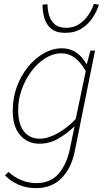

<svg xmlns="http://www.w3.org/2000/svg" viewBox="-20 -740 558 994"><path d="M166 234Q117 234 76 216Q35 198 6 168L24 150Q50 175 88 191.5Q126 208 168 208Q242 208 284 158.5Q326 109 342 30L366 -86Q324 -46 279.5 -21Q235 4 184 4Q123 4 84.5 -40Q46 -84 46 -166Q46 -233 67.5 -291.5Q89 -350 125.5 -394.5Q162 -439 207.5 -464.5Q253 -490 300 -490Q343 -490 375 -468Q407 -446 426 -410H430L448 -478H472L366 48Q348 133 297.5 183.5Q247 234 166 234ZM186 -22Q228 -22 278.5 -50Q329 -78 372 -124L424 -372Q395 -422 364.5 -443Q334 -464 298 -464Q255 -464 215 -439Q175 -414 143 -371.5Q111 -329 92.5 -277Q74 -225 74 -172Q74 -97 104 -59.5Q134 -22 186 -22ZM318 -570Q269 -570 243.5 -592.5Q218 -615 209 -649Q200 -683 200 -716L226 -718Q226 -688 234.5 -660Q243 -632 264 -614Q285 -596 324 -596Q361 -596 389.5 -615Q418 -634 437.5 -662.5Q457 -691 466 -720L492 -716Q483 -685 461.5 -651Q440 -617 404.5 -593.5Q369 -570 318 -570Z"/></svg>

Font: Source Sans Variable
Style: Italic
Weight: 200
Italic angle: -11°
Designer: Paul D. Hunt
Foundry: Adobe Systems Incorporated
Version: Version 3.006;hotconv 1.0.111;makeotfexe 2.5.65597